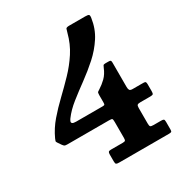

<svg xmlns="http://www.w3.org/2000/svg" viewBox="-175 -877 948 1003"><g transform="rotate(-30 299.0 -375.0)"><path d="M572.5 -62Q572.5 -74.3 568.6 -77.1Q564.8 -80 552.8 -80H507.5Q492.8 -80 488.9 -83.9Q485 -87.8 485 -102V-195.7Q485 -209.5 489.4 -213.5Q493.8 -217.5 507.3 -217.5H567Q581 -217.5 584.3 -221.5Q587.5 -225.5 587.5 -239V-279.3Q587.5 -290.3 584.6 -293.9Q581.8 -297.5 570.8 -297.5H507Q493 -297.5 489 -303.6Q485 -309.8 485 -323V-469.2Q485 -479.5 482.1 -482.3Q479.3 -485 468.5 -485H450.5Q440 -485 437.5 -480.8Q435 -476.5 432 -469.5Q418.8 -436.8 398.4 -417Q378 -397.3 356.7 -384Q347.7 -378.3 343.9 -375.4Q340 -372.5 340 -357.5V-314.8Q340 -304.3 338.2 -300.9Q336.5 -297.5 326 -297.5H166.8Q150 -297.5 144.4 -301.9Q138.8 -306.3 141 -313.1Q143.3 -320 148.8 -327.5Q175.3 -363.3 216.4 -395.9Q257.5 -428.5 303.8 -462.1Q350 -495.8 392.8 -534.1Q435.5 -572.5 466.1 -619.6Q496.8 -666.7 505.5 -726.7Q508 -742.5 503.4 -746.2Q498.8 -750 481 -750H386.3Q368 -750 365.2 -743.3Q362.5 -736.5 359 -722.7Q343.5 -663.2 312.4 -615.5Q281.2 -567.7 241.7 -526.6Q202.2 -485.5 161.4 -446.6Q120.5 -407.7 85.1 -366.6Q49.7 -325.5 27.5 -277.2Q23.5 -268.3 22.2 -263.5Q21 -258.8 26.7 -251.2L41 -230.2Q46.5 -223 50.5 -220.2Q54.5 -217.5 68 -217.5H318.2Q334.2 -217.5 337.1 -214Q340 -210.5 340 -194.5V-99.3Q340 -87 336.7 -83.5Q333.5 -80 321.2 -80H251Q239.2 -80 235.9 -76.1Q232.5 -72.3 232.5 -60.5V-20Q232.5 -6.3 236.7 -3.1Q241 0 254.5 0H554.3Q565.3 0 568.9 -2.5Q572.5 -5 572.5 -15.5Z"/></g></svg>

Font: Besley
Style: Regular
Weight: 400
Designer: Owen Earl
Foundry: indestructible type*
Version: Version 4.000